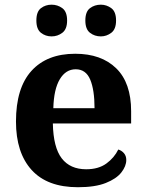

<svg xmlns="http://www.w3.org/2000/svg" viewBox="-20 -774 612 804"><path d="M306.1 10Q178 10 112.4 -62.3Q46.9 -134.6 46.9 -265.2Q46.9 -405.7 111.8 -477.3Q176.8 -548.9 295 -548.9Q404.2 -548.9 466.6 -488Q529.1 -427.2 529.1 -308.2V-256.9H201.3Q203.3 -156.6 238.5 -110.9Q273.7 -65.2 341 -65.2Q392.4 -65.2 425.5 -89.3Q458.5 -113.4 475.3 -147.9Q489.3 -143.8 499.1 -132.5Q508.8 -121.1 508.8 -104.1Q508.8 -78.3 488.1 -51.8Q467.3 -25.3 422.8 -7.7Q378.3 10 306.1 10ZM375.9 -320.8Q375.9 -397.3 357.8 -440.6Q339.6 -483.9 297 -483.9Q255.4 -483.9 230.4 -442.1Q205.4 -400.4 203.3 -320.8ZM402.3 -621.6Q376.2 -621.6 356.8 -636.7Q337.4 -651.8 337.4 -688Q337.4 -725.2 356.8 -739.8Q376.2 -754.4 402.3 -754.4Q426.2 -754.4 446.1 -739.8Q466 -725.2 466 -688Q466 -651.8 446.1 -636.7Q426.2 -621.6 402.3 -621.6ZM196 -621.6Q170.6 -621.6 151.4 -636.7Q132.3 -651.8 132.3 -688Q132.3 -725.2 151.4 -739.8Q170.6 -754.4 196 -754.4Q221.1 -754.4 241 -739.8Q261 -725.2 261 -688Q261 -651.8 241 -636.7Q221.1 -621.6 196 -621.6Z"/></svg>

Font: Noto Serif Gurmukhi
Style: Regular
Weight: 400
Designer: Vaibhav Singh and the Monotype Design Team
Foundry: Monotype Imaging Inc.
Version: Version 2.003